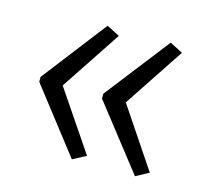

<svg xmlns="http://www.w3.org/2000/svg" viewBox="-66 -536 567 529"><g transform="rotate(15 217.0 -271.5)"><path d="M38 -278 180 -462 217 -443 103 -271 218 -101 180 -81 38 -264ZM217 -278 360 -462 397 -443 283 -271 397 -101 360 -81 217 -264Z"/></g></svg>

Font: Noto Sans Sinhala ExtraCondensed Light
Style: Regular
Weight: 300
Width: 2
Designer: Jelle Bosma - Monotype Design Team
Foundry: Monotype Imaging Inc.
Version: Version 2.006; ttfautohint (v1.8.4.7-5d5b)